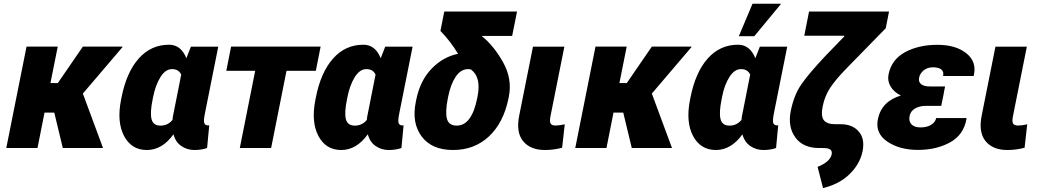

<svg xmlns="http://www.w3.org/2000/svg" viewBox="-20 -771 5412 1000"><path d="M262.7 -184.6H211.9L175.3 0H12.7L118.2 -528.3H280.8L242.7 -338.4H281.2L411.6 -528.3H617.2L618.2 -525.9L411.6 -283.7L516.6 0H307.1Z M878.4 -146.5Q879.4 -162.6 883.8 -180.7L923.8 -382.3Q910.6 -411.1 876 -411.1Q841.8 -411.1 815.7 -369.6Q789.6 -328.1 776.9 -263.2L774.9 -252.9Q760.7 -184.1 769.3 -150.4Q777.8 -116.7 815.9 -116.7Q854 -116.7 878.4 -146.5ZM860.4 -538.1Q922.4 -538.1 950.7 -467.8L974.1 -527.8H1116.7L1047.4 -180.7Q1039.6 -143.6 1043.7 -130.6Q1047.9 -117.7 1064 -117.7Q1068.4 -117.7 1069.8 -119.1L1058.6 0Q1029.3 10.3 992.2 10.3Q954.6 10.3 924.6 -10.3Q894.5 -30.8 883.3 -71.3Q824.7 10.3 744.6 10.3Q664.6 10.3 626 -63.2Q587.4 -136.7 610.8 -252.9L612.8 -263.2Q638.7 -394.5 702.6 -466.3Q766.6 -538.1 860.4 -538.1Z M1625 -402.3H1472.2L1392.1 0H1229L1309.1 -402.3H1158.7L1183.6 -528.3H1649.9Z M1890.6 -146.5Q1891.6 -162.6 1896 -180.7L1936 -382.3Q1922.9 -411.1 1888.2 -411.1Q1854 -411.1 1827.9 -369.6Q1801.8 -328.1 1789.1 -263.2L1787.1 -252.9Q1772.9 -184.1 1781.5 -150.4Q1790 -116.7 1828.1 -116.7Q1866.2 -116.7 1890.6 -146.5ZM1872.6 -538.1Q1934.6 -538.1 1962.9 -467.8L1986.3 -527.8H2128.9L2059.6 -180.7Q2051.8 -143.6 2055.9 -130.6Q2060.1 -117.7 2076.2 -117.7Q2080.6 -117.7 2082 -119.1L2070.8 0Q2041.5 10.3 2004.4 10.3Q1966.8 10.3 1936.8 -10.3Q1906.7 -30.8 1895.5 -71.3Q1836.9 10.3 1756.8 10.3Q1676.8 10.3 1638.2 -63.2Q1599.6 -136.7 1623 -252.9L1625 -263.2Q1650.9 -394.5 1714.8 -466.3Q1778.8 -538.1 1872.6 -538.1Z M2358.9 -116.7Q2436.5 -116.7 2465.3 -258.8L2467.3 -269Q2486.8 -368.7 2434.1 -408.2Q2427.2 -411.1 2418.9 -411.1Q2379.9 -411.1 2353.5 -371.6Q2327.1 -332 2314.5 -269L2312.5 -258.8Q2298.3 -188 2307.9 -152.3Q2317.4 -116.7 2358.9 -116.7ZM2145.5 -239.3 2147.5 -249.5Q2167.5 -350.6 2227.5 -412.8Q2287.6 -475.1 2365.7 -490.7Q2324.7 -558.1 2273.9 -609.9L2293.9 -710.9H2672.9L2647.5 -584H2488.3Q2552.2 -532.7 2600.3 -446.5Q2648.4 -360.4 2630.4 -269L2628.4 -258.8Q2602.5 -131.3 2526.6 -60.5Q2450.7 10.3 2339.8 10.3Q2229 10.3 2176.3 -60.1Q2123.5 -130.4 2145.5 -239.3Z M2921.4 -123.5 2907.7 -1.5Q2863.8 10.3 2818.4 10.3Q2742.2 10.3 2704.3 -36.1Q2666.5 -82.5 2684.6 -170.9L2755.9 -527.8H2919.4L2848.1 -170.9Q2841.3 -139.2 2847.4 -128.2Q2853.5 -117.2 2873.5 -117.2Q2893.6 -117.2 2921.4 -123.5Z M3226.1 -184.6H3175.3L3138.7 0H2976.1L3081.5 -528.3H3244.1L3206.1 -338.4H3244.6L3375 -528.3H3580.6L3581.5 -525.9L3375 -283.7L3480 0H3270.5Z M3779.3 -116.7Q3817.4 -116.7 3841.8 -146.5Q3842.8 -162.6 3847.2 -180.7L3887.2 -382.3Q3874 -411.1 3839.4 -411.1Q3805.2 -411.1 3778.8 -369.6Q3752.4 -328.1 3740.2 -263.2L3738.3 -252.9Q3724.1 -184.1 3732.9 -150.4Q3741.7 -116.7 3779.3 -116.7ZM3823.7 -538.1Q3885.7 -538.1 3914.1 -467.8L3937.5 -527.8H4080.1L4010.7 -180.7Q4003.4 -143.6 4007.3 -130.9Q4011.2 -118.2 4027.3 -117.7Q4031.7 -117.7 4033.2 -119.1L4022 0Q3992.7 10.3 3955.6 10.3Q3918.5 10.3 3888.2 -10.3Q3857.9 -30.8 3846.7 -71.3Q3788.1 10.3 3708 10.3Q3627.9 9.8 3589.4 -63.5Q3550.8 -136.7 3574.2 -252.9L3576.2 -263.2Q3602.1 -394.5 3666 -466.3Q3730 -538.1 3823.7 -538.1ZM3899.4 -751.5H4045.4L4046.4 -749L3908.7 -582.5H3828.1Z M4331.5 -124H4359.4Q4419.9 -124 4452.9 -85.7Q4485.8 -47.4 4472.2 18.1Q4458.5 83.5 4404.8 136Q4351.1 188.5 4266.6 208.5L4238.3 98.1Q4302.7 72.3 4311.5 33.7Q4314.9 16.6 4304.9 8.3Q4294.9 0 4266.1 0H4246.6Q4162.1 0 4122.1 -55.7Q4082 -111.3 4098.6 -193.4Q4115.2 -275.4 4152.8 -330.3Q4190.4 -385.3 4276.9 -477.5L4377.9 -582L4376.5 -585H4168.9L4193.8 -710.9H4610.4L4593.3 -624L4385.7 -411.6Q4329.6 -353.5 4302.7 -312Q4275.9 -270.5 4265.1 -218.8Q4254.4 -167 4270.5 -145.5Q4286.6 -124 4331.5 -124Z M5051.8 -377.9 5050.8 -375H4892.1Q4896.5 -398.9 4882.1 -409.7Q4867.7 -420.4 4838.9 -420.4Q4810.1 -420.4 4790.8 -404.5Q4771.5 -388.7 4767.1 -366.7Q4762.7 -344.7 4777.3 -332.8Q4792 -320.8 4822.3 -320.8H4902.3L4895.5 -287.1H4896L4882.3 -219.7H4802.2Q4770 -219.7 4746.1 -206.1Q4722.2 -192.4 4717.3 -166Q4712.4 -139.6 4727.1 -123.5Q4741.7 -107.4 4774.9 -107.4Q4808.1 -107.4 4829.8 -121.1Q4851.6 -134.8 4856 -156.2H5013.2L5014.2 -153.3Q4999.5 -68.4 4928 -29.3Q4856.4 9.8 4760.7 9.8Q4665 9.8 4601.3 -33.7Q4537.6 -77.1 4552.2 -149.4Q4570.8 -243.2 4671.9 -273.4Q4635.7 -291.5 4618.4 -320.8Q4601.1 -350.1 4607.9 -383.8Q4623.5 -461.4 4694.3 -499.5Q4765.1 -537.6 4861.8 -537.6Q4958.5 -537.6 5013.4 -493.2Q5068.4 -448.7 5051.8 -377.9Z M5330.1 -123.5 5316.4 -1.5Q5272.5 10.3 5227.1 10.3Q5150.9 10.3 5113 -36.1Q5075.2 -82.5 5093.3 -170.9L5164.6 -527.8H5328.1L5256.8 -170.9Q5250 -139.2 5256.1 -128.2Q5262.2 -117.2 5282.2 -117.2Q5302.2 -117.2 5330.1 -123.5Z"/></svg>

Font: Roboto-BlackItalic
Style: Italic
Weight: 900
Italic angle: -12°
Designer: Google
Version: Version 1.100141; 2013